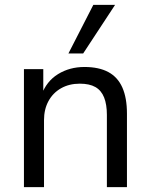

<svg xmlns="http://www.w3.org/2000/svg" viewBox="-20 -774 622 794"><path d="M79 0V-488H159V-380H151Q172 -438 220 -467.5Q268 -497 329 -497Q389 -497 428 -476Q467 -455 486 -412Q505 -369 505 -304V0H422V-299Q422 -342 410.5 -371Q399 -400 374.5 -414Q350 -428 310 -428Q266 -428 232.5 -409Q199 -390 180.5 -356Q162 -322 162 -277V0ZM263 -553 366 -754H456L324 -553Z"/></svg>

Font: Nunito Sans 11pt
Style: Regular
Weight: 400
Version: Version 3.101;gftools[0.9.27]